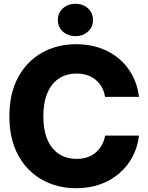

<svg xmlns="http://www.w3.org/2000/svg" viewBox="-20 -969 771 1000"><path d="M377 11.2Q277.8 11.2 199 -33Q120.1 -77.1 74.5 -161.1Q28.8 -245.1 28.8 -363.3Q28.8 -482.4 74.5 -566.4Q120.1 -650.4 199 -694.6Q277.8 -738.8 377 -738.8Q443.4 -738.8 499.5 -719.5Q555.7 -700.2 598.6 -664.3Q641.6 -628.4 668.9 -577.9Q696.3 -527.3 704.1 -464.4H527.3Q522.5 -493.2 509.8 -515.6Q497.1 -538.1 478 -553.7Q459 -569.3 434.3 -577.6Q409.7 -585.9 380.4 -585.9Q324.7 -585.9 285.6 -559.3Q246.6 -532.7 226.1 -482.9Q205.6 -433.1 205.6 -363.3Q205.6 -293.5 226.1 -243.9Q246.6 -194.3 285.6 -168Q324.7 -141.6 379.9 -141.6Q409.7 -141.6 434.1 -149.7Q458.5 -157.7 477.5 -173.6Q496.6 -189.5 509.3 -211.7Q522 -233.9 527.8 -262.7H704.1Q696.8 -203.1 670.4 -153.1Q644 -103 601.3 -66.2Q558.6 -29.3 502 -9Q445.3 11.2 377 11.2ZM373 -780.8Q333.5 -780.8 307.4 -804.7Q281.2 -828.6 281.2 -865.2Q281.2 -901.4 307.4 -925.3Q333.5 -949.2 372.6 -949.2Q412.6 -949.2 438.5 -925.3Q464.4 -901.4 464.4 -864.7Q464.4 -828.6 438.5 -804.7Q412.6 -780.8 373 -780.8Z"/></svg>

Font: Inter 28pt ExtraBold
Style: Regular
Weight: 800
Designer: Rasmus Andersson
Foundry: rsms
Version: Version 4.001;git-66647c0bb